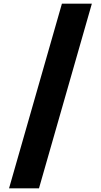

<svg xmlns="http://www.w3.org/2000/svg" viewBox="-20 -946 547 1039"><path d="M477 -926 191 73H29L315 -926Z"/></svg>

Font: Noto Sans Oriya UI Blk
Style: Regular
Weight: 900
Designer: Amélie Bonet and Sol Matas
Foundry: Google LLC
Version: Version 2.000